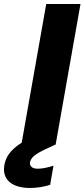

<svg xmlns="http://www.w3.org/2000/svg" viewBox="-96 -722 422 959"><path d="M10.8 0H181.9L306 -701.9H134.9ZM117.4 -60.6C-18.5 -7 -63.7 43.6 -74.2 102.5C-87.7 179.4 -29.6 216.9 53.5 216.9C89.4 216.9 124.1 210.9 154.4 201.3L171.1 105.6C140.8 115.7 113.2 120.7 92.1 120.7C64.4 120.7 50.6 107.4 54 87.9C58.5 66 79.2 47.1 133.1 22.4L182.4 -0.5L160.2 -77.5Z"/></svg>

Font: Poppins Devanagari Thin
Style: Italic
Weight: 100
Italic angle: -10°
Designer: Ninad Kale (Devanagari), Jonny Pinhorn (Latin)
Foundry: Indian Type Foundry
Version: 4.005